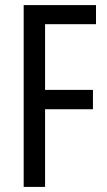

<svg xmlns="http://www.w3.org/2000/svg" viewBox="-20 -734 420 754"><path d="M157 0V-305H345V-381H157V-639H357V-714H73V0Z"/></svg>

Font: Noto Sans Thai Looped ExtraCondensed
Style: Regular
Weight: 400
Width: 2
Designer: Sasikarn Vongin, Ben Mitchell
Foundry: The Fontpad Ltd
Version: Version 1.001